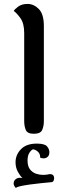

<svg xmlns="http://www.w3.org/2000/svg" viewBox="-20 -680 295 976"><path d="M152 0Q119 0 111 -19.5Q103 -39 103 -65V-512Q103 -561 84 -587.5Q65 -614 50 -624Q54 -633 72.5 -646.5Q91 -660 120 -660Q152 -660 177.5 -634Q203 -608 203 -547V-65Q203 -39 194.5 -19.5Q186 0 152 0ZM61 276Q48 263 49.5 249.5Q51 236 63 228.5Q75 221 94 225Q83 215 71 193.5Q59 172 59 145Q59 107 86.5 78.5Q114 50 167 50Q207 50 219 64Q231 78 231 93Q231 110 222 117.5Q213 125 202 125Q191 125 184 121Q185 103 173.5 92Q162 81 148 79Q139 82 129.5 96.5Q120 111 120 136Q120 165 132.5 181Q145 197 163 203Q181 209 198 209Q210 209 219.5 207.5Q229 206 233 205Q249 205 253 215Q257 225 253.5 235.5Q250 246 242 246Q220 248 190 251Q160 254 131.5 258Q103 262 83 266.5Q63 271 61 276Z"/></svg>

Font: El Messiri Medium
Style: Regular
Weight: 500
Designer: Mohamed Gaber
Foundry: Kief Type Foundry
Version: Version 2.020; ttfautohint (v1.8.3)